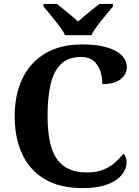

<svg xmlns="http://www.w3.org/2000/svg" viewBox="-20 -951 708 981"><path d="M401 10Q285 10 208 -36Q131 -82 93 -164.5Q55 -247 55 -358Q55 -466 94 -548.5Q133 -631 210 -677.5Q287 -724 400 -724Q477 -724 527.5 -708.5Q578 -693 603 -667Q628 -641 628 -608Q628 -571 596 -546Q564 -521 503 -521Q503 -554 493 -586Q483 -618 459 -639Q435 -660 393 -660Q330 -660 292.5 -624.5Q255 -589 239 -522Q223 -455 223 -358Q223 -262 242.5 -198Q262 -134 306.5 -102Q351 -70 425 -70Q474 -70 509 -84.5Q544 -99 568.5 -121Q593 -143 610 -165Q618 -159 622.5 -147Q627 -135 627 -122Q627 -101 615.5 -78Q604 -55 578 -35Q552 -15 508.5 -2.5Q465 10 401 10ZM312 -771Q302 -794 281.5 -820.5Q261 -847 239.5 -873Q218 -899 202 -918V-931H271Q285 -920 304.5 -904Q324 -888 344 -871.5Q364 -855 379 -841Q394 -855 414 -871.5Q434 -888 454 -904Q474 -920 488 -931H557V-918Q542 -899 520 -873Q498 -847 478 -820.5Q458 -794 447 -771Z"/></svg>

Font: Noto Serif Thai
Style: Regular
Weight: 400
Designer: Monotype Design Team
Foundry: Monotype Imaging Inc.
Version: Version 2.001